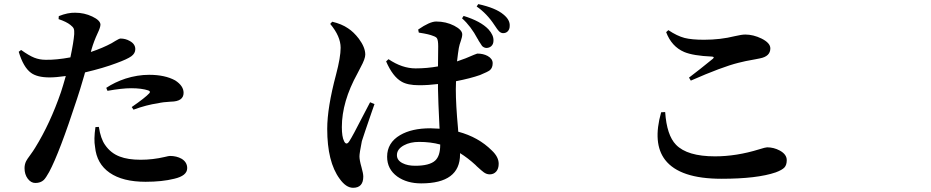

<svg xmlns="http://www.w3.org/2000/svg" viewBox="-20 -852 4540 936"><path d="M152.3 40Q130.9 40 115.2 19Q99.6 -2 99.6 -32.2Q99.6 -50.8 107.4 -66.4Q112.3 -76.2 127 -95.7Q142.6 -117.2 151.4 -131.8Q224.6 -250 277.3 -403.3Q286.1 -429.7 300.8 -481.4Q252.9 -474.6 221.7 -474.6Q161.1 -474.6 130.9 -497.1Q93.8 -524.4 71.3 -599.6L83 -608.4Q121.1 -581.1 147 -570.8Q172.9 -560.5 203.1 -560.5Q254.9 -559.6 323.2 -572.3Q338.9 -646.5 341.8 -685.5Q342.8 -704.1 339.4 -712.4Q335.9 -720.7 323.2 -730.5Q303.7 -746.1 265.6 -758.8L266.6 -773.4Q310.5 -791 346.7 -790Q390.6 -790 429.7 -771.5Q468.8 -752.9 469.7 -732.4Q469.7 -718.8 456.1 -690.4Q437.5 -650.4 426.8 -613.3L422.9 -598.6Q481.4 -618.2 524.4 -641.6Q531.2 -645.5 542 -652.3Q561.5 -664.1 567.4 -664.1Q591.8 -664.1 612.3 -652.3Q639.6 -637.7 639.6 -612.3Q639.6 -591.8 620.1 -577.6Q600.6 -563.5 546.9 -543.9Q485.4 -520.5 394.5 -499Q393.6 -494.1 390.6 -484.4Q368.2 -407.2 355.5 -370.1Q269.5 -106.4 219.7 -13.7Q204.1 14.6 193.4 25.4Q177.7 40 152.3 40ZM689.5 34.2Q578.1 34.2 514.6 -9.8Q451.2 -53.7 443.4 -135.7Q436.5 -171.9 445.3 -232.4L461.9 -233.4Q470.7 -175.8 492.2 -145.5Q519.5 -105.5 563.5 -88.9Q603.5 -73.2 666 -73.2Q724.6 -73.2 783.2 -86.9Q802.7 -91.8 808.6 -91.8Q840.8 -91.8 865.2 -78.1Q892.6 -61.5 892.6 -32.2Q892.6 4.9 829.1 19.5Q770.5 34.2 689.5 34.2ZM630.9 -317.4 622.1 -330.1Q688.5 -376 708 -397.5Q715.8 -406.2 703.1 -411.1Q670.9 -421.9 619.1 -421.9Q575.2 -421.9 503.9 -409.2L498 -423.8Q539.1 -451.2 591.8 -468.8Q650.4 -487.3 707 -487.3Q784.2 -487.3 834 -460Q875 -433.6 875 -399.4Q875 -357.4 813.5 -356.4H812.5Q774.4 -354.5 750 -348.6Q694.3 -340.8 630.9 -317.4Z M1701.2 63.5Q1667 63.5 1635.7 19.5Q1575.2 -62.5 1575.2 -223.6Q1575.2 -327.1 1618.2 -488.3Q1640.6 -573.2 1640.6 -619.1Q1640.6 -674.8 1589.8 -735.4L1599.6 -746.1Q1645.5 -735.4 1676.8 -713.9Q1704.1 -696.3 1729.5 -663.1Q1760.7 -621.1 1760.7 -585.9Q1760.7 -565.4 1738.3 -524.4Q1728.5 -505.9 1722.7 -494.1Q1646.5 -356.4 1646.5 -232.4Q1646.5 -185.5 1657.2 -164.1Q1662.1 -153.3 1668.9 -152.3Q1675.8 -152.3 1682.6 -163.1Q1698.2 -186.5 1751 -290Q1775.4 -336.9 1784.2 -353.5L1805.7 -344.7Q1801.8 -334 1793 -308.6Q1752.9 -192.4 1744.1 -164.1Q1732.4 -105.5 1732.4 -89.8Q1732.4 -71.3 1742.2 -37.1Q1751 -5.9 1751 8.8Q1751 63.5 1701.2 63.5ZM2033.2 42Q1963.9 42 1917 8.8Q1867.2 -27.3 1867.2 -87.9Q1867.2 -156.2 1930.7 -193.4Q1987.3 -226.6 2078.1 -226.6Q2093.8 -226.6 2123 -224.6Q2123 -229.5 2122.1 -239.3Q2116.2 -359.4 2115.2 -418.9V-442.4Q2068.4 -436.5 2023.4 -436.5Q1966.8 -436.5 1937.5 -454.1Q1894.5 -478.5 1862.3 -552.7L1874 -563.5Q1940.4 -518.6 2005.9 -518.6Q2061.5 -518.6 2115.2 -528.3L2116.2 -626Q2116.2 -655.3 2110.4 -665Q2106.4 -671.9 2091.8 -676.8Q2071.3 -685.5 2025.4 -692.4Q2022.5 -693.4 2021.5 -693.4L2018.6 -708Q2075.2 -747.1 2106.4 -747.1Q2154.3 -747.1 2194.3 -726.6Q2233.4 -706.1 2233.4 -684.6Q2233.4 -671.9 2226.6 -652.8Q2219.7 -633.8 2216.8 -618.2Q2212.9 -595.7 2208 -552.7Q2250 -566.4 2291 -585Q2304.7 -590.8 2306.6 -590.8Q2335.9 -590.8 2357.4 -579.1Q2381.8 -565.4 2381.8 -543.9Q2381.8 -521.5 2368.2 -509.8Q2358.4 -502 2320.3 -486.3Q2273.4 -469.7 2203.1 -456.1Q2202.1 -443.4 2202.1 -417Q2202.1 -341.8 2212.9 -225.6Q2213.9 -214.8 2213.9 -210Q2312.5 -183.6 2377.9 -118.2Q2411.1 -86.9 2411.1 -53.7Q2411.1 -29.3 2398.9 -15.6Q2386.7 -2 2367.2 -2Q2352.5 -2 2338.9 -11.7Q2329.1 -18.6 2304.7 -41Q2300.8 -45.9 2297.9 -47.9Q2260.7 -82 2222.7 -105.5V-99.6Q2222.7 42 2033.2 42ZM2003.9 -43.9Q2074.2 -43.9 2101.6 -69.3Q2126 -91.8 2126 -145.5V-147.5Q2079.1 -160.2 2023.4 -160.2Q1979.5 -160.2 1949.2 -143.6Q1915 -125 1915 -95.7Q1915 -70.3 1942.4 -56.6Q1966.8 -43.9 2003.9 -43.9ZM2350.6 -618.2Q2338.9 -619.1 2330.1 -627.9Q2325.2 -634.8 2313.5 -653.3Q2311.5 -658.2 2309.6 -661.1L2308.6 -662.1Q2275.4 -724.6 2232.4 -762.7L2240.2 -774.4Q2323.2 -749 2361.3 -709Q2386.7 -680.7 2385.7 -654.3Q2385.7 -636.7 2375 -627Q2365.2 -618.2 2350.6 -618.2ZM2432.6 -690.4Q2421.9 -690.4 2412.1 -700.2Q2405.3 -707 2392.6 -726.6L2390.6 -729.5Q2353.5 -786.1 2303.7 -820.3L2311.5 -832Q2396.5 -813.5 2434.6 -781.2Q2466.8 -754.9 2464.8 -725.6Q2464.8 -710 2456.1 -700.2Q2447.3 -690.4 2432.6 -690.4Z M3497.1 19.5Q3293.9 19.5 3222.7 -72.3Q3160.2 -153.3 3203.1 -304.7L3222.7 -305.7Q3230.5 -192.4 3275.4 -146.5Q3330.1 -89.8 3465.8 -89.8Q3570.3 -89.8 3680.7 -124Q3711.9 -133.8 3719.7 -133.8Q3752 -133.8 3781.2 -118.2Q3815.4 -99.6 3815.4 -71.3Q3815.4 -47.9 3804.2 -35.6Q3793 -23.4 3761.7 -11.7Q3670.9 19.5 3497.1 19.5ZM3347.7 -459 3338.9 -473.6Q3390.6 -512.7 3455.1 -565.4Q3465.8 -575.2 3450.2 -576.2Q3359.4 -580.1 3315.4 -598.6Q3253.9 -625 3227.5 -695.3L3238.3 -705.1Q3280.3 -676.8 3317.4 -667Q3352.5 -658.2 3412.1 -658.2Q3492.2 -658.2 3562.5 -675.8Q3595.7 -683.6 3613.3 -683.6Q3652.3 -683.6 3692.4 -664.1Q3735.4 -642.6 3735.4 -616.2Q3735.4 -577.1 3684.6 -567.4Q3677.7 -566.4 3665 -563.5Q3608.4 -553.7 3580.1 -545.9Q3501 -526.4 3347.7 -459Z"/></svg>

Font: Bpmf GenYo Min B
Style: B
Weight: 700
Foundry: But Ko
Version: Version 1.320